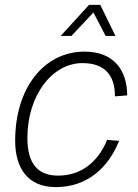

<svg xmlns="http://www.w3.org/2000/svg" viewBox="-20 -753 564 785"><path d="M228 -606H272L362 -702L412 -606H452L390 -733H344ZM208 12C335 12 422 -65 467 -177L418 -181C380 -88 309 -35 218 -35C136 -35 92 -82 92 -189C92 -363 193 -495 317 -495C406 -495 450 -448 450 -359L500 -363C500 -466 445 -542 326 -542C159 -542 42 -392 42 -178C42 -65 94 12 208 12Z"/></svg>

Font: Geist ExtraLight
Style: Italic
Weight: 200
Italic angle: -12°
Designer: Basement.studio, Andrés Briganti, Mateo Zaragoza
Foundry: Basement.studio, Vercel, Andrés Briganti, Guido Ferreyra, Mateo Zaragoza
Version: Version 1.500